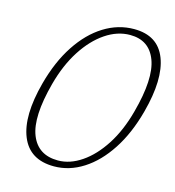

<svg xmlns="http://www.w3.org/2000/svg" viewBox="-107 -799 818 900"><g transform="rotate(15 302.0 -349.5)"><path d="M434 -709Q549.5 -709 587 -612.2Q624.5 -515.5 579.5 -348Q549.5 -236 497 -155.8Q444.5 -75.5 377.2 -32.8Q310 10 236 10Q118 10 78.5 -86.8Q39 -183.5 84 -351.5Q114 -463.5 166.8 -543.5Q219.5 -623.5 288.2 -666.2Q357 -709 434 -709ZM534.5 -336.5Q580.5 -506.5 548.2 -592Q516 -677.5 423 -677.5Q361.5 -677.5 303.8 -638.5Q246 -599.5 200.2 -528.5Q154.5 -457.5 128.5 -360.5Q83 -190 116.5 -105.8Q150 -21.5 247 -21.5Q305 -21.5 361.2 -59.8Q417.5 -98 463 -168.5Q508.5 -239 534.5 -336.5Z"/></g></svg>

Font: Fraunces 9pt S100 Thin
Style: Italic
Weight: 100
Italic angle: -16°
Version: Version 1.000; ttfautohint (v1.8.3)